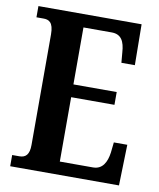

<svg xmlns="http://www.w3.org/2000/svg" viewBox="-81 -778 698 843"><g transform="rotate(10 268.0 -357.0)"><path d="M22 0H507L512 -182H452L447 -136C441 -92 423 -58 381 -58H233V-345H426V-402H233V-656H359C402 -656 417 -626 420 -578L424 -532H484L482 -714H22V-664H53C77 -664 98 -656 98 -601V-108C98 -65 82 -50 54 -50H22Z"/></g></svg>

Font: Noto Serif Myanmar ExtraCondensed
Style: Bold
Weight: 700
Width: 2
Designer: Ben Mitchell and the Monotype Design Team
Foundry: Monotype Imaging Inc.
Version: Version 2.106